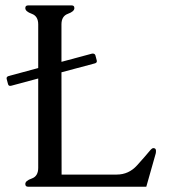

<svg xmlns="http://www.w3.org/2000/svg" viewBox="-20 -706 651 726"><path d="M212.9 -45.9H421.4Q466.8 -45.9 498.3 -80.8Q529.8 -115.7 545.9 -135.3Q554.7 -146 559.6 -146Q569.8 -146 569.8 -135.7Q569.8 -129.4 568.8 -125.5L533.2 0H85.9Q75.7 0 75.7 -10.3Q75.7 -22.5 100.1 -31Q124.5 -39.6 124.5 -71.3V-409.2L22.5 -381.8Q20 -381.3 18.1 -381.3Q12.2 -381.3 10.3 -388.2L5.4 -406.7Q4.9 -408.7 4.9 -410.2Q4.9 -416 12.7 -418.5L124.5 -448.7V-613.8Q124.5 -645 100.1 -653.8Q75.7 -662.6 75.7 -675.3Q75.7 -685.5 85.9 -685.5H251.5Q261.2 -685.5 261.2 -675.3Q261.2 -662.6 236.8 -653.8Q212.4 -645 212.4 -613.8Q212.4 -543 212.4 -472.2L328.6 -503.4H331.1Q338.4 -503.4 340.8 -496.6L345.7 -478Q346.2 -476.1 346.2 -474.6Q346.2 -468.3 338.4 -466.3L212.4 -432.6Z"/></svg>

Font: Caudex
Style: Regular
Weight: 400
Version: Version 1.04